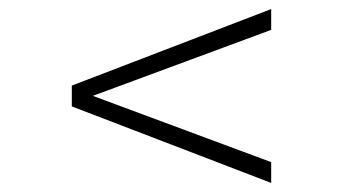

<svg xmlns="http://www.w3.org/2000/svg" viewBox="-20 -427 748 419"><path d="M136.7 -194.8V-240.2L571.8 -407.2V-361.8L182.6 -217.8L571.8 -73.2V-27.8Z"/></svg>

Font: Scheherazade
Style: Bold
Weight: 700
Version: Version 2.100 (build 932/914)